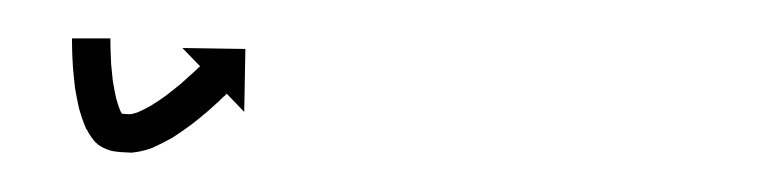

<svg xmlns="http://www.w3.org/2000/svg" viewBox="-20 -97 403 100"><path d="M37.5 -75.3C37.5 -75.8 37.5 -76.4 37.5 -77L17.5 -77C17.5 -76.4 17.5 -75.8 17.5 -75.2C17.5 -75.2 17.5 -75.1 17.5 -75.1C17.5 -75.1 17.5 -75.1 17.5 -75.1C17.5 -73.4 17.6 -71.7 17.6 -70C17.6 -70 17.6 -69.9 17.6 -69.9C17.6 -69.9 17.6 -69.9 17.6 -69.9C17.7 -67.2 17.8 -64.6 18 -62C18 -62 18 -61.9 18 -61.9C18 -61.8 18 -61.8 18 -61.8C18.3 -58.5 18.6 -55.2 19 -51.9C19 -51.9 19 -51.9 19 -51.8C19 -51.7 19 -51.6 19 -51.6C19.6 -48 20.3 -44.4 21.1 -40.8C21.1 -40.8 21.1 -40.7 21.2 -40.6C21.2 -40.5 21.2 -40.3 21.2 -40.3C22.2 -36.9 23.3 -33.6 24.7 -30.3C24.7 -30.3 24.8 -30.1 24.9 -29.9C25 -29.7 25.2 -29.5 25.2 -29.5C26.4 -27.2 27.9 -24.9 29.7 -22.9C29.8 -22.9 30 -22.6 30.3 -22.4C30.6 -22.1 30.9 -21.9 30.9 -21.8C32.7 -20.5 34.7 -19.5 36.9 -18.8C36.9 -18.8 37.2 -18.7 37.5 -18.6C37.8 -18.5 38.1 -18.4 38.1 -18.4C41.4 -17.8 44.8 -17.6 48.2 -17.5C48.2 -17.5 48.5 -17.5 48.8 -17.5C49.1 -17.5 49.4 -17.6 49.4 -17.6C52.5 -17.9 55.5 -18.7 58.3 -19.6C58.3 -19.6 58.5 -19.7 58.7 -19.8C58.9 -19.8 59.1 -19.9 59.1 -19.9C62.5 -21.4 65.9 -23.1 69.1 -24.9C69.1 -24.9 69.2 -25 69.3 -25C69.4 -25.1 69.5 -25.1 69.5 -25.1C72.7 -27.1 75.8 -29.3 78.8 -31.5C78.8 -31.5 78.8 -31.5 78.9 -31.5C79 -31.6 79 -31.6 79 -31.6C81.7 -33.7 84.3 -35.7 86.8 -37.9C86.8 -37.9 86.9 -37.9 86.9 -37.9C86.9 -38 87 -38 87 -38C89 -39.7 90.9 -41.5 92.9 -43.3C92.9 -43.3 92.9 -43.3 92.9 -43.3C92.9 -43.3 93 -43.3 93 -43.3C94.2 -44.5 95.5 -45.7 96.7 -46.9L96.8 -46.9L96.8 -46.9C97.2 -47.3 97.6 -47.7 98.1 -48.2L107.2 -38.7L107.8 -71.5L75 -72L84.2 -62.5C83.8 -62.1 83.3 -61.7 82.9 -61.3L82.9 -61.3L82.9 -61.3C81.8 -60.2 80.6 -59.1 79.4 -58C79.4 -58 79.4 -58 79.4 -58C79.4 -58 79.4 -58.1 79.4 -58.1C77.6 -56.4 75.7 -54.7 73.9 -53.1C73.9 -53.1 73.9 -53.2 73.9 -53.2C74 -53.2 74 -53.2 74 -53.2C71.6 -51.3 69.2 -49.3 66.8 -47.5C66.8 -47.5 66.9 -47.5 66.9 -47.6C67 -47.6 67 -47.6 67 -47.6C64.4 -45.7 61.6 -43.8 58.8 -42.1C58.8 -42.1 58.9 -42.1 59 -42.2C59.1 -42.2 59.2 -42.3 59.2 -42.3C56.6 -40.8 54 -39.5 51.3 -38.3C51.3 -38.3 51.4 -38.4 51.6 -38.5C51.8 -38.5 52 -38.6 52 -38.6C50.5 -38.1 48.9 -37.6 47.3 -37.4C47.3 -37.4 47.6 -37.5 47.9 -37.5C48.2 -37.5 48.6 -37.5 48.5 -37.5C46.4 -37.5 44.1 -37.6 42 -38.1C42 -38.1 42.3 -38 42.6 -37.9C42.9 -37.8 43.3 -37.7 43.3 -37.7C43.2 -37.7 42.7 -37.9 42.9 -37.9C43 -37.8 43.2 -37.6 43.1 -37.7C43.1 -37.7 43.4 -37.4 43.7 -37.1C44 -36.9 44.3 -36.6 44.3 -36.6C43.7 -37.3 43.1 -38.3 42.7 -39.2C42.7 -39.2 42.8 -38.9 42.9 -38.7C43 -38.5 43.1 -38.3 43.1 -38.3C42 -40.7 41.2 -43.3 40.5 -45.8C40.5 -45.8 40.5 -45.7 40.5 -45.5C40.6 -45.4 40.6 -45.3 40.6 -45.3C39.9 -48.4 39.3 -51.5 38.8 -54.7C38.8 -54.7 38.8 -54.6 38.8 -54.5C38.8 -54.4 38.8 -54.4 38.8 -54.4C38.5 -57.4 38.2 -60.4 37.9 -63.4C37.9 -63.4 37.9 -63.3 37.9 -63.3C37.9 -63.2 37.9 -63.2 37.9 -63.2C37.8 -65.6 37.7 -68.1 37.6 -70.5C37.6 -70.5 37.6 -70.5 37.6 -70.5C37.6 -70.5 37.6 -70.4 37.6 -70.4C37.6 -72.1 37.5 -73.7 37.5 -75.3C37.5 -75.3 37.5 -75.3 37.5 -75.3C37.5 -75.3 37.5 -75.3 37.5 -75.3Z"/></svg>

Font: FRB American Cursive Just Arrows Extrabold
Style: Bold Italic
Weight: 800
Italic angle: -25°
Version: Version 2.0;Modular Font Editor K font №1